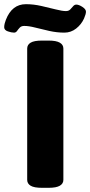

<svg xmlns="http://www.w3.org/2000/svg" viewBox="-65 -896 431 918"><path d="M136 2Q98 2 81.5 -8Q65 -18 65 -36V-664Q65 -682 81.5 -692Q98 -702 136 -702H167Q204 -702 221 -692Q238 -682 238 -664V-36Q238 -18 221 -8Q204 2 167 2ZM2 -740Q-10 -740 -27.5 -746Q-45 -752 -45 -766Q-45 -774 -42.5 -784Q-40 -794 -37 -801Q-8 -876 59 -876Q95 -876 132.5 -867.5Q170 -859 201.5 -851Q233 -843 250 -843Q263 -843 270.5 -850.5Q278 -858 284.5 -866Q291 -874 300 -874Q312 -874 329 -863Q346 -852 346 -840Q346 -829 337 -808Q324 -779 299 -759.5Q274 -740 243 -740Q207 -740 171 -748Q135 -756 104 -764Q73 -772 51 -772Q37 -772 29.5 -764Q22 -756 16.5 -748Q11 -740 2 -740Z"/></svg>

Font: Asap Semi Expanded ExtraBold
Style: Regular
Weight: 800
Width: 6
Designer: Pablo Cosgaya
Foundry: Omnibus-Type
Version: Version 3.001; ttfautohint (v1.8.4.7-5d5b)